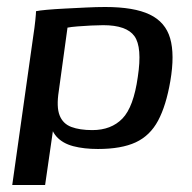

<svg xmlns="http://www.w3.org/2000/svg" viewBox="-20 -422 549 549"><path d="M15 107 75 -318Q79 -344 81 -364Q83 -384 83 -390Q92 -392 114 -394Q136 -396 166 -397.5Q196 -399 226 -400.5Q256 -402 281 -402Q363 -402 408 -380.5Q453 -359 466.5 -312.5Q480 -266 467 -190Q455 -120 432 -77Q409 -34 368 -15Q327 4 260 4Q220 4 189.5 -4Q159 -12 141.5 -31.5Q124 -51 122 -84L138 -94L109 107ZM244 -50Q298 -50 330 -83Q362 -116 374 -202Q387 -287 364.5 -318.5Q342 -350 275 -350Q261 -350 240.5 -349Q220 -348 201.5 -346.5Q183 -345 173 -343L148 -161Q141 -116 150.5 -92Q160 -68 184 -59Q208 -50 244 -50Z"/></svg>

Font: Genos Thin Medium
Style: Italic
Weight: 500
Italic angle: -8°
Version: Version 1.010